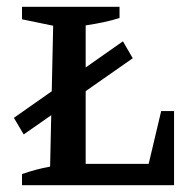

<svg xmlns="http://www.w3.org/2000/svg" viewBox="-20 -547 577 567"><path d="M456 -219H494V0H45V-33Q65 -40 85.5 -45.5Q106 -51 128 -55L137 -471L45 -490V-527H333V-494Q312 -487 286 -481.5Q260 -476 233 -472V-63H419ZM50 -150 21 -199 343 -425 372 -375Z"/></svg>

Font: Piazzolla SC Medium
Style: Regular
Weight: 500
Designer: Juan Pablo del Peral
Foundry: Huerta Tipografica
Version: Version 1.330